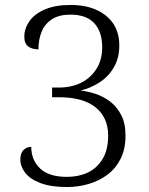

<svg xmlns="http://www.w3.org/2000/svg" viewBox="-20 -744 599 774"><path d="M250 10Q185 10 143 -6Q101 -22 81.5 -47.5Q62 -73 62 -101Q62 -127 75 -139.5Q88 -152 106 -152Q106 -99 141.5 -65Q177 -31 250 -31Q297 -31 334 -48.5Q371 -66 393.5 -103Q416 -140 416 -198Q416 -270 365.5 -311Q315 -352 218 -352H190V-391H217Q268 -391 307 -410.5Q346 -430 369 -466.5Q392 -503 392 -553Q392 -616 360 -650.5Q328 -685 264 -685Q218 -685 189.5 -666.5Q161 -648 148 -616.5Q135 -585 135 -545Q110 -545 94 -556.5Q78 -568 78 -596Q78 -629 98.5 -658.5Q119 -688 161 -706Q203 -724 265 -724Q354 -724 407.5 -680.5Q461 -637 461 -561Q461 -510 439 -472.5Q417 -435 381.5 -412Q346 -389 305 -379Q334 -376 365.5 -365.5Q397 -355 424 -334.5Q451 -314 468.5 -280.5Q486 -247 486 -197Q486 -142 465.5 -102.5Q445 -63 411.5 -38.5Q378 -14 336 -2Q294 10 250 10Z"/></svg>

Font: Noto Serif Gujarati Light
Style: Regular
Weight: 300
Version: Version 2.102